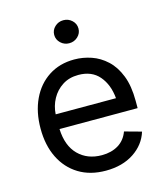

<svg xmlns="http://www.w3.org/2000/svg" viewBox="-113 -838 810 937"><g transform="rotate(-15 291.5 -369.5)"><path d="M306.6 11.7Q227.5 11.7 170.2 -23.4Q112.8 -58.6 81.8 -121.6Q50.8 -184.6 50.8 -268.6Q50.8 -352.5 81.1 -416.5Q111.3 -480.5 166.7 -516.6Q222.2 -552.7 296.4 -552.7Q339.8 -552.7 382.1 -538.3Q424.3 -523.9 458.7 -491.9Q493.2 -460 513.7 -407.7Q534.2 -355.5 534.2 -279.8V-243.2H139.6Q143.1 -157.7 188.7 -112.1Q234.4 -66.4 307.1 -66.4Q355.5 -66.4 390.4 -87.6Q425.3 -108.9 440.4 -150.4L525.4 -127Q506.3 -64.9 448.5 -26.6Q390.6 11.7 306.6 11.7ZM140.1 -317.4H444.8Q438.5 -387.2 401.1 -430.9Q363.8 -474.6 296.4 -474.6Q249.5 -474.6 215.6 -452.6Q181.6 -430.7 162.1 -395Q142.6 -359.4 140.1 -317.4ZM294.4 -635.3Q269.5 -635.3 251.5 -652.3Q233.4 -669.4 233.4 -693.4Q233.4 -717.8 251.5 -734.6Q269.5 -751.5 294.4 -751.5Q319.8 -751.5 337.9 -734.6Q356 -717.8 356 -693.4Q356 -669.4 337.9 -652.3Q319.8 -635.3 294.4 -635.3Z"/></g></svg>

Font: Inter-Regular
Style: Regular
Weight: 400
Designer: Rasmus Andersson
Foundry: rsms
Version: Version 4.000;git-a52131595